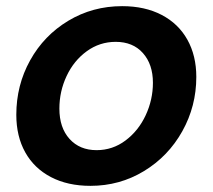

<svg xmlns="http://www.w3.org/2000/svg" viewBox="-20 -593 692 624"><path d="M33 -220Q33 -316 78 -397Q123 -478 202 -525.5Q281 -573 377 -573Q451 -573 505.5 -544.5Q560 -516 589 -464Q618 -412 618 -343Q618 -248 572.5 -166.5Q527 -85 448 -37Q369 11 274 11Q200 11 145.5 -17.5Q91 -46 62 -98Q33 -150 33 -220ZM477 -324Q477 -384 444.5 -420.5Q412 -457 356 -457Q304 -457 262 -426.5Q220 -396 196.5 -346Q173 -296 173 -240Q173 -178 206 -141.5Q239 -105 294 -105Q346 -105 388 -136.5Q430 -168 453.5 -218.5Q477 -269 477 -324Z"/></svg>

Font: Open Sauce Two
Style: Bold Italic
Weight: 700
Italic angle: -10°
Designer: Alfredo Marco Pradil
Foundry: Creative Sauce Fz LLC
Version: Version 1.477